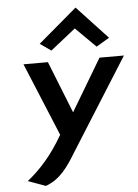

<svg xmlns="http://www.w3.org/2000/svg" viewBox="-65 -832 801 1112"><g transform="rotate(-5 336.0 -276.0)"><path d="M192 -592 256 -547 402 -663 519 -547 595 -592 417 -783ZM54 194 156 231C242 200 288 130 335 53L672 -482H530L350 -180L230 -482H88L264 -57C199 57 128 135 54 194Z"/></g></svg>

Font: Bluebird
Style: Obl
Weight: 400
Designer: Jasper
Foundry: Cannot Into Space Fonts
Version: Version 0.98